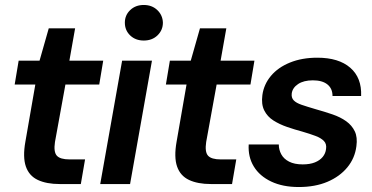

<svg xmlns="http://www.w3.org/2000/svg" viewBox="-20 -740 1497 772"><path d="M220 0Q167 0 132 -16.5Q97 -33 84 -70.5Q71 -108 82 -170L122 -400H39L55 -496H139L176 -626H282L259 -496H395L379 -400H243L201 -169Q195 -129 208.5 -114Q222 -99 260 -99H322L305 0Z M383 0 471 -496H591L503 0ZM558 -577Q525 -577 503.5 -597.5Q482 -618 482 -649Q482 -679 503.5 -699.5Q525 -720 558 -720Q591 -720 612.5 -699.5Q634 -679 635 -649Q635 -619 613.5 -598Q592 -577 558 -577Z M828 0Q775 0 740 -16.5Q705 -33 692 -70.5Q679 -108 690 -170L730 -400H647L663 -496H747L784 -626H890L867 -496H1003L987 -400H851L809 -169Q803 -129 816.5 -114Q830 -99 868 -99H930L913 0Z M1181 12Q1117 12 1070.5 -10Q1024 -32 1000.5 -70.5Q977 -109 980 -159H1101Q1101 -138 1111 -119.5Q1121 -101 1142.5 -90Q1164 -79 1197 -79Q1226 -79 1246 -87Q1266 -95 1277.5 -109Q1289 -123 1291 -141Q1294 -161 1282.5 -173Q1271 -185 1248.5 -193.5Q1226 -202 1195 -211Q1165 -219 1134.5 -229.5Q1104 -240 1079.5 -255.5Q1055 -271 1042.5 -296Q1030 -321 1035 -358Q1041 -401 1069.5 -435Q1098 -469 1146 -488.5Q1194 -508 1256 -508Q1342 -508 1388.5 -467.5Q1435 -427 1432 -354H1317Q1317 -384 1296.5 -400.5Q1276 -417 1238 -417Q1201 -417 1178.5 -402Q1156 -387 1153 -364Q1151 -347 1161 -336.5Q1171 -326 1193 -318.5Q1215 -311 1249 -301Q1285 -291 1317 -280Q1349 -269 1372 -252.5Q1395 -236 1406.5 -212Q1418 -188 1413 -152Q1407 -104 1376.5 -67Q1346 -30 1296.5 -9Q1247 12 1181 12Z"/></svg>

Font: DM Sans 36pt SemiBold
Style: Italic
Weight: 600
Italic angle: -10°
Designer: Colophon Foundry, Jonny Pinhorn
Foundry: Colophon Foundry
Version: Version 4.004;gftools[0.9.30]